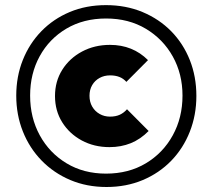

<svg xmlns="http://www.w3.org/2000/svg" viewBox="-20 -738 850 768"><path d="M406 10Q327 10 261 -18Q195 -46 146.5 -95.8Q98 -145.5 71.5 -212.1Q45 -278.7 45 -355.3Q45 -432 71.2 -497.8Q97.4 -563.7 145.4 -613.1Q193.4 -662.4 259.1 -690Q324.8 -717.5 404 -717.5Q483.6 -717.5 550.2 -689.8Q616.7 -662 664.9 -612.9Q713.1 -563.7 739.3 -497.7Q765.5 -431.7 765.5 -354.3Q765.5 -277.9 739.3 -211.4Q713.2 -144.9 665 -95.1Q616.8 -45.4 550.9 -17.7Q485 10 406 10ZM404.1 -43.5Q494.5 -43.5 563.4 -84.8Q632.3 -126 671.1 -196.8Q710 -267.6 710 -355.6Q710 -442.2 671.2 -511.9Q632.5 -581.5 563.6 -622.8Q494.7 -664 404.2 -664Q314.1 -664 245.5 -623.4Q176.9 -582.7 138.7 -513Q100.5 -443.3 100.5 -355.6Q100.5 -267.6 139.1 -196.8Q177.8 -126 246.3 -84.8Q314.7 -43.5 404.1 -43.5ZM417.9 -149.5Q356.5 -149.5 307 -176.2Q257.5 -203 228.8 -249Q200 -295 200 -353.8Q200 -412.6 229 -458.8Q258 -505 308.1 -531.8Q358.2 -558.5 420 -558.5Q465.5 -558.5 503.5 -543.2Q541.5 -528 572 -497.5L485.5 -410.5Q473.5 -424 457.5 -430.2Q441.5 -436.5 420.2 -436.5Q396.9 -436.5 378.2 -426.2Q359.4 -415.9 348.7 -397.5Q338 -379.1 338 -354.9Q338 -330.1 349 -311.3Q360 -292.5 378.8 -282Q397.5 -271.5 420 -271.5Q443 -271.5 459.5 -279.2Q476 -287 488 -301L574.5 -214Q542 -181 503.1 -165.2Q464.2 -149.5 417.9 -149.5Z"/></svg>

Font: Marine Company Thin
Style: Regular
Weight: 100
Designer: Rodrigo Fuenzalida
Foundry: fragTYPE
Version: Version 1.000